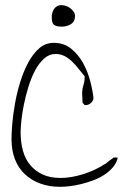

<svg xmlns="http://www.w3.org/2000/svg" viewBox="-20 -720 491 741"><path d="M24.4 -183.6Q24.4 -206.1 27.3 -241.7Q30.3 -277.3 37.6 -318.8Q44.9 -360.4 57.6 -401.9Q70.3 -443.4 88.4 -477.5Q106.4 -511.7 130.9 -533.2Q155.3 -554.7 187.5 -554.7Q226.6 -554.7 254.4 -532.2Q282.2 -509.8 300.3 -477.1Q318.4 -444.3 328.1 -407.2Q337.9 -370.1 340.8 -340.8Q338.9 -329.1 330.1 -321.8Q321.3 -314.5 311.5 -314.5H306.6Q305.7 -316.4 302.7 -319.3Q299.8 -322.3 298.8 -323.2Q298.8 -326.2 298.3 -330.6Q297.9 -335 297.9 -340.8Q297.9 -346.7 297.4 -351.1Q296.9 -355.5 296.9 -357.4Q296.9 -376 301.8 -390.6Q306.6 -405.3 306.6 -420.9V-425.8Q294.9 -439.5 283.2 -454.6Q271.5 -469.7 258.3 -482.4Q245.1 -495.1 229.5 -503.4Q213.9 -511.7 194.3 -511.7Q169.9 -511.7 149.9 -493.7Q129.9 -475.6 115.2 -447.8Q100.6 -419.9 89.8 -385.3Q79.1 -350.6 72.3 -316.9Q65.4 -283.2 62.5 -254.4Q59.6 -225.6 59.6 -209Q59.6 -170.9 68.4 -138.7Q77.1 -106.4 96.7 -83Q116.2 -59.6 145 -46.4Q173.8 -33.2 213.9 -33.2Q234.4 -33.2 256.8 -37.1Q279.3 -41 301.3 -47.9Q323.2 -54.7 344.2 -64.5Q365.2 -74.2 382.8 -85.9Q384.8 -85.9 389.6 -89.8Q394.5 -93.8 399.9 -98.1Q405.3 -102.5 410.6 -106Q416 -109.4 417 -111.3Q418 -111.3 421.4 -111.8Q424.8 -112.3 425.8 -112.3Q427.7 -112.3 430.7 -111.8Q433.6 -111.3 434.6 -111.3Q429.7 -90.8 416 -74.7Q402.3 -58.6 383.3 -45.9Q364.3 -33.2 340.8 -24.4Q317.4 -15.6 293.9 -9.8Q270.5 -3.9 249.5 -1.5Q228.5 1 211.9 1Q169.9 1 135.3 -11.7Q100.6 -24.4 75.7 -47.9Q50.8 -71.3 37.6 -105.5Q24.4 -139.6 24.4 -183.6ZM179.7 -653.3Q179.7 -661.1 181.6 -669.4Q183.6 -677.7 188 -684.6Q192.4 -691.4 199.7 -695.8Q207 -700.2 216.8 -700.2Q226.6 -700.2 235.8 -696.8Q245.1 -693.4 252.4 -687.5Q259.8 -681.6 264.6 -674.3Q269.5 -667 269.5 -658.2Q269.5 -636.7 253.9 -627Q238.3 -617.2 218.8 -617.2Q196.3 -617.2 188 -624.5Q179.7 -631.8 179.7 -653.3Z"/></svg>

Font: Zeyada
Style: Regular
Weight: 400
Version: Version 1.002 2010